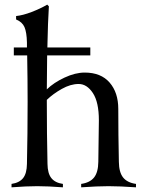

<svg xmlns="http://www.w3.org/2000/svg" viewBox="-20 -801 621 821"><path d="M180.2 -366.2Q180.2 -227.1 183.1 -100.1Q183.6 -59.6 199.5 -39.6Q215.3 -19.5 249 -14.6V0Q185.5 -4.9 139.2 -4.9Q92.8 -4.9 29.3 0V-14.6Q63 -19.5 78.9 -39.6Q94.7 -59.6 95.2 -100.1Q98.1 -227.1 98.1 -366.2Q98.1 -461.4 96.2 -564H39.1V-598.1H95.2V-619.1Q94.2 -663.1 84.7 -685.1Q75.2 -707 48.8 -717.8V-732.4Q78.1 -735.4 115.5 -749.8Q152.8 -764.2 182.1 -781.2L189 -773.9Q184.6 -700.7 183.1 -618.7Q183.1 -615.7 182.9 -608.9Q182.6 -602.1 182.6 -598.1H366.2V-564H181.6Q180.2 -445.3 180.2 -418.9Q210 -447.8 255.9 -469.2Q301.8 -490.7 342.3 -490.7Q411.6 -490.7 448.7 -448Q485.8 -405.3 485.8 -335Q485.8 -225.1 488.3 -108.9Q488.8 -64.5 506.3 -42.2Q523.9 -20 561.5 -14.6V0Q491.7 -4.9 444.3 -4.9Q397 -4.9 327.1 0V-14.6Q364.7 -20 382.3 -42.2Q399.9 -64.5 400.4 -108.9Q402.8 -278.8 402.8 -286.1Q402.8 -364.3 377.2 -403.1Q351.6 -441.9 316.4 -441.9Q281.7 -441.9 244.4 -420.9Q207 -399.9 180.2 -374Z"/></svg>

Font: Flanker
Style: Regular
Weight: 400
Designer: Flanker
Foundry: Flanker
Version: Version 2.027